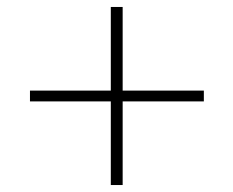

<svg xmlns="http://www.w3.org/2000/svg" viewBox="-20 -596 670 551"><path d="M332 -65H298V-305H66V-336H298V-576H332V-336H565V-305H332Z"/></svg>

Font: IBM Plex Sans JP ExtraLight
Style: Regular
Weight: 200
Designer: Mike Abbink; Paul van der Laan; Pieter van Rosmalen; Wujin Sim; Yejin Wi; Jinhee Kim; Boomi Park; Yona Kim; Kichan Ma
Foundry: Sandoll Inc.
Version: Version 1.001